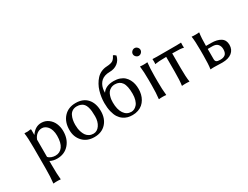

<svg xmlns="http://www.w3.org/2000/svg" viewBox="-80 -1337 2857 2212"><g transform="rotate(-30 1348.0 -230.5)"><path d="M230 -295.9V-66.9Q244.6 -48.8 270.8 -39.3Q296.9 -29.8 323.2 -29.8Q383.3 -29.8 418.2 -77.9Q453.1 -126 453.1 -220.2Q453.1 -260.7 443.1 -293Q433.1 -325.2 416.7 -344.2Q400.4 -363.3 381.6 -373Q362.8 -382.8 342.8 -382.8Q305.2 -382.8 275.4 -359.9Q245.6 -336.9 230 -295.9ZM366.2 -439.9Q419.9 -439.9 460.7 -409.4Q501.5 -378.9 521.2 -332Q541 -285.2 541 -231Q541 -124.5 481.2 -57.4Q421.4 9.8 323.2 9.8Q270 9.8 230 -12.2V33.2Q230 168.5 237.8 233.9L235.8 236.8Q217.3 233.9 189 233.9Q160.2 233.9 142.1 236.8L140.1 233.9Q149.9 156.2 149.9 33.2V-234.9Q149.9 -367.7 140.1 -429.2L142.1 -432.1Q187.5 -428.2 224.1 -436Q230 -436 230 -425.8V-363.8L231 -358.9Q285.2 -439.9 366.2 -439.9Z M607.9 -205.1Q607.9 -311.5 666.7 -375.7Q725.6 -439.9 823.7 -439.9Q923.3 -439.9 977.5 -378.9Q1031.7 -317.9 1031.7 -213.9Q1031.7 -114.3 974.6 -52.2Q917.5 9.8 819.8 9.8Q722.7 9.8 665.3 -51.3Q607.9 -112.3 607.9 -205.1ZM816.9 -399.9Q783.2 -399.9 758.5 -384.8Q733.9 -369.6 720.7 -343.3Q707.5 -316.9 701.7 -287.1Q695.8 -257.3 695.8 -222.2Q695.8 -196.8 699.2 -172.4Q702.6 -147.9 712.2 -121.3Q721.7 -94.7 736.1 -75Q750.5 -55.2 774.4 -42.5Q798.3 -29.8 828.6 -29.8Q878.4 -29.8 911.1 -76.9Q943.8 -124 943.8 -195.8Q943.8 -234.9 940.9 -263.9Q938 -293 929.7 -319.6Q921.4 -346.2 907.5 -363Q893.6 -379.9 870.8 -389.9Q848.1 -399.9 816.9 -399.9Z M1481.9 -698.2 1506.8 -678.2Q1494.6 -620.6 1450.7 -586.9Q1406.7 -553.2 1342.8 -553.2Q1308.1 -553.2 1280 -543.7Q1252 -534.2 1232.9 -517.6Q1213.9 -501 1201.2 -477.8Q1188.5 -454.6 1182.9 -428.2Q1177.2 -401.9 1177.7 -372.1Q1222.7 -439.9 1330.6 -439.9Q1374.5 -439.9 1409.9 -427.5Q1445.3 -415 1468.5 -393.8Q1491.7 -372.6 1507.1 -343.8Q1522.5 -314.9 1529.1 -283.7Q1535.6 -252.4 1535.6 -217.8Q1535.6 -181.6 1527.6 -148.4Q1519.5 -115.2 1502.7 -86.2Q1485.8 -57.1 1461.4 -35.9Q1437 -14.6 1402.3 -2.4Q1367.7 9.8 1326.7 9.8Q1293 9.8 1263.7 2.2Q1234.4 -5.4 1205.8 -25.4Q1177.2 -45.4 1157 -76.7Q1136.7 -107.9 1124.3 -158.2Q1111.8 -208.5 1111.8 -273.9Q1111.8 -311 1117.4 -349.4Q1123 -387.7 1134.5 -426.8Q1146 -465.8 1165.3 -500.2Q1184.6 -534.7 1209.5 -562Q1234.4 -589.4 1269.5 -606.2Q1304.7 -623 1345.7 -625Q1404.3 -627.9 1429 -644Q1453.6 -660.2 1470.7 -698.2ZM1323.7 -399.9Q1292 -399.9 1268.1 -386.7Q1244.1 -373.5 1231.4 -355.2Q1218.8 -336.9 1211.2 -311.8Q1203.6 -286.6 1201.7 -267.8Q1199.7 -249 1199.7 -230Q1199.7 -136.7 1235.4 -83.3Q1271 -29.8 1332.5 -29.8Q1353.5 -29.8 1373 -39.6Q1392.6 -49.3 1409.9 -69.3Q1427.2 -89.4 1437.5 -124.3Q1447.8 -159.2 1447.8 -204.1Q1447.8 -309.1 1416.5 -354.5Q1385.3 -399.9 1323.7 -399.9Z M1692.9 -561.5Q1677.2 -577.1 1677.2 -597.2Q1677.2 -617.2 1692.9 -632.6Q1708.5 -647.9 1728.5 -647.9Q1748.5 -647.9 1763.9 -632.6Q1779.3 -617.2 1779.3 -597.2Q1779.3 -577.1 1763.9 -561.5Q1748.5 -545.9 1728.5 -545.9Q1708.5 -545.9 1692.9 -561.5ZM1687.5 -180.2V-250Q1687.5 -356.4 1678.2 -430.2L1680.2 -433.1Q1698.7 -430.2 1727.5 -430.2Q1756.3 -430.2 1774.4 -433.1L1776.4 -430.2Q1767.6 -356.9 1767.6 -250V-180.2Q1767.6 -73.2 1776.4 0L1774.4 2.9Q1756.3 0 1727.5 0Q1698.2 0 1680.2 2.9L1678.2 0Q1687.5 -73.7 1687.5 -180.2Z M1995.1 -377.9Q1939.5 -377.9 1902.6 -375.2Q1865.7 -372.6 1856.4 -370.1L1847.2 -367.2L1845.2 -370.1Q1848.1 -392.6 1845.2 -433.1L1847.2 -435.1Q1877.4 -433.1 1902.3 -433.1H2168.5Q2192.9 -433.1 2223.1 -435.1L2225.6 -433.1Q2222.7 -392.6 2225.6 -370.1L2223.1 -367.2Q2199.7 -377.9 2075.2 -377.9V-180.2Q2075.2 -66.4 2085.4 0L2083.5 2.9Q2069.3 0 2035.2 0Q2019.5 0 2007.3 0.7Q1995.1 1.5 1990.7 2L1986.3 2.9L1985.4 0Q1995.1 -60.1 1995.1 -180.2Z M2609.9 -126Q2609.9 -166 2587.6 -191.9Q2565.4 -217.8 2516.1 -217.8H2455.1V-83Q2455.1 -57.1 2469.2 -47.1Q2483.4 -37.1 2518.1 -37.1Q2538.6 -37.1 2553.7 -40.8Q2568.8 -44.4 2582.3 -53.7Q2595.7 -63 2602.8 -81.3Q2609.9 -99.6 2609.9 -126ZM2455.1 -258.8V-257.8H2522.9Q2602.5 -257.8 2649.4 -228Q2696.3 -198.2 2696.3 -133.8Q2696.3 -70.3 2650.9 -33.7Q2605.5 2.9 2522.9 2.9Q2502 2.9 2469 1.5Q2436 0 2415 0Q2399.4 0 2387.2 0.7Q2375 1.5 2370.6 2L2366.2 2.9L2365.2 0Q2375 -60.1 2375 -179.2V-250Q2375 -370.1 2365.2 -430.2L2366.2 -433.1Q2379.9 -430.2 2415 -430.2Q2430.2 -430.2 2442.1 -430.9Q2454.1 -431.6 2458.5 -432.6L2462.9 -433.1L2465.3 -430.2Q2455.1 -363.3 2455.1 -258.8Z"/></g></svg>

Font: Linear Smooth
Style: Regular
Weight: 400
Designer: Philipp H. Poll, Flanker
Foundry: Philipp H. Poll, reworked by Flanker
Version: Version 1.061 | FøM Fix